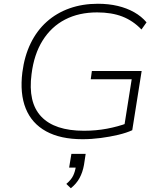

<svg xmlns="http://www.w3.org/2000/svg" viewBox="-20 -733 863 1022"><path d="M419 8Q302 8 225.5 -34Q149 -76 117 -155.5Q85 -235 99 -348Q110 -434 143 -502Q176 -570 228.5 -617Q281 -664 350 -688.5Q419 -713 501 -713Q558 -713 606.5 -701.5Q655 -690 694 -668Q733 -646 760 -614L733 -576Q688 -623 631 -645Q574 -667 497 -667Q400 -667 326.5 -629Q253 -591 207 -517.5Q161 -444 148 -339Q128 -188 199.5 -112.5Q271 -37 427 -37Q491 -37 549.5 -48Q608 -59 659 -78L639 -46L681 -311H463L469 -355H734L684 -40Q654 -26 610 -15.5Q566 -5 516.5 1.5Q467 8 419 8ZM357 269 333 246Q359 224 369.5 202Q380 180 384 152L396 159H348L360 86H436L427 145Q420 184 403.5 214.5Q387 245 357 269Z"/></svg>

Font: Nunito Sans 10pt SemiExpanded ExtraLight
Style: Italic
Weight: 250
Width: 6
Italic angle: -9°
Designer: Vernon Adams
Foundry: Vernon Adams
Version: Version 3.101;gftools[0.9.27]